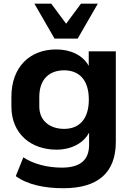

<svg xmlns="http://www.w3.org/2000/svg" viewBox="-20 -814 708 1028"><path d="M319.3 193.8C503.9 193.8 600.1 111.3 600.1 -54.7V-539.1H455.1V-460.9C424.8 -517.1 359.9 -549.3 281.2 -549.3C139.2 -549.3 41 -455.1 41 -295.4V-244.1C41 -97.2 146.5 -12.7 282.2 -12.7C360.8 -12.7 426.8 -46.4 457 -104V-38.6C457 43.9 408.2 83.5 311 83.5C236.3 83.5 160.6 65.4 105 28.3L64.5 128.9C125 173.8 215.8 193.8 319.3 193.8ZM396 -607.4 503.9 -794.4H413.6L334 -687L254.4 -794.4H164.1L272 -607.4ZM323.2 -124C251 -124 190.4 -164.1 190.4 -244.1V-295.4C190.4 -389.6 244.1 -437.5 323.2 -437.5C404.8 -437.5 455.6 -385.3 455.6 -280.8C455.6 -176.8 404.8 -124 323.2 -124Z"/></svg>

Font: Winston
Style: Bold
Weight: 700
Designer: Vernon Adams, Kim Jin-seong, David Berlow, Cristiano Sobral
Foundry: The Winston Project Authors
Version: Version 3.004